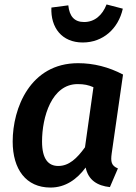

<svg xmlns="http://www.w3.org/2000/svg" viewBox="-20 -828 611 863"><path d="M352 -637C443 -637 512 -699 532 -789L459 -808C440 -759 405 -729 358 -729C314 -729 292 -755 287 -804L211 -794C207 -704 258 -637 352 -637ZM331 -544C115 -544 37 -341 37 -192C37 -67 97 15 207 15C274 15 326 -22 365 -75C377 -18 418 7 474 13L510 -71C480 -83 477 -102 482 -138L533 -493C468 -527 401 -544 331 -544ZM329 -450C358 -450 377 -446 400 -436L362 -166C326 -116 290 -82 242 -82C198 -82 169 -112 169 -192C169 -302 212 -450 329 -450Z"/></svg>

Font: Fira Sans Medium
Style: Italic
Weight: 500
Italic angle: -8°
Designer: bBox Type GmbH & Carrois Corporate GbR & Edenspiekermann AG
Foundry: bBox Type GmbH & Carrois Corporate GbR & Edenspiekermann AG
Version: Version 4.301;PS 004.301;hotconv 1.0.88;makeotf.lib2.5.64775